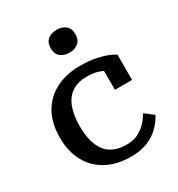

<svg xmlns="http://www.w3.org/2000/svg" viewBox="-186 -898 954 1029"><g transform="rotate(-30 291.5 -383.5)"><path d="M337 -57Q378 -57 407.5 -71.5Q437 -86 459 -109.5Q481 -133 496 -159L549 -118Q529 -80 497.5 -50.5Q466 -21 423.5 -5Q381 11 326 11Q240 11 176.5 -22.5Q113 -56 78.5 -119Q44 -182 44 -269Q44 -356 79 -418.5Q114 -481 178.5 -514.5Q243 -548 331 -548Q385 -548 426 -539.5Q467 -531 494.5 -519.5Q522 -508 534 -499V-343H428V-478Q439 -477 447.5 -472.5Q456 -468 461.5 -461Q467 -454 469 -446Q471 -438 470 -432Q450 -452 414.5 -466Q379 -480 334 -480Q277 -480 240 -455.5Q203 -431 185 -383.5Q167 -336 167 -269Q167 -216 177.5 -176.5Q188 -137 208.5 -110.5Q229 -84 261 -70.5Q293 -57 337 -57ZM318 -637Q283 -637 262 -655Q241 -673 241 -708Q241 -742 262 -760Q283 -778 318 -778Q352 -778 373 -760Q394 -742 394 -708Q394 -673 373 -655Q352 -637 318 -637Z"/></g></svg>

Font: Roboto Serif 20pt Medium
Style: Regular
Weight: 500
Version: Version 1.008